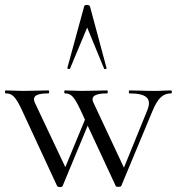

<svg xmlns="http://www.w3.org/2000/svg" viewBox="-23 -750 714 773"><path d="M303 -303 319 -268 240 -77 118 -335C103 -366 130 -374 172 -374C176 -374 176 -386 172 -386C142 -386 111 -384 69 -384L0 -386C-4 -386 -4 -374 0 -374C25 -374 39 -364 67 -303L207 -1C209 4 227 5 229 -1L330 -244L443 -1C445 4 463 3 465 -1L590 -301C613 -357 634 -374 666 -374C670 -374 670 -386 666 -386C641 -386 628 -384 599 -384C553 -384 530 -386 498 -386C495 -386 495 -374 498 -374C568 -374 589 -353 570 -306L476 -75L354 -335C338 -366 368 -374 408 -374C412 -374 412 -386 408 -386C381 -386 350 -384 305 -384L238 -386C235 -386 235 -374 238 -374C263 -374 275 -363 303 -303ZM406 -476 339 -725C336 -732 317 -732 316 -725L248 -476C247 -473 258 -470 259 -474L328 -639L396 -474C397 -469 408 -473 406 -476Z"/></svg>

Font: Cormorant Garamond
Style: Regular
Weight: 400
Designer: Christian Thalmann (Catharsis Fonts)
Foundry: Catharsis Fonts
Version: Version 4.002;Glyphs 3.4 (3410)